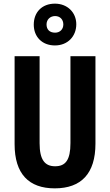

<svg xmlns="http://www.w3.org/2000/svg" viewBox="-20 -1022 602 1052"><path d="M281 -773C351 -773 398 -823 398 -889C398 -954 349 -1002 281 -1002C210 -1002 165 -955 165 -887C165 -821 210 -773 281 -773ZM282 -843C251 -843 235 -861 235 -888C235 -915 255 -934 282 -934C309 -934 327 -915 327 -888C327 -861 308 -843 282 -843ZM503 -235V-714H366V-238C366 -145 339 -111 282 -111C226 -111 197 -146 197 -237V-714H60V-232C60 -69 138 10 280 10C425 10 503 -71 503 -235Z"/></svg>

Font: Noto Sans Hebrew ExtraCondensed
Style: Bold
Weight: 700
Width: 2
Designer: Monotype Design Team
Foundry: Monotype Imaging Inc.
Version: Version 2.004